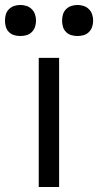

<svg xmlns="http://www.w3.org/2000/svg" viewBox="-47 -753 395 773"><path d="M109 0V-520H191V0ZM265 -608Q252 -608 240 -611.5Q228 -615 219 -624Q210 -633 206.5 -645Q203 -657 203 -670Q203 -683 206.5 -695Q210 -707 219 -716Q228 -725 240 -729Q252 -733 265 -733Q278 -733 290 -729Q302 -725 311 -716Q320 -707 324 -695Q328 -683 328 -670Q328 -657 324 -645Q320 -633 311 -624Q302 -615 290 -611.5Q278 -608 265 -608ZM35 -608Q22 -608 10 -611.5Q-2 -615 -11 -624Q-20 -633 -23.5 -645Q-27 -657 -27 -670Q-27 -683 -23.5 -695Q-20 -707 -11 -716Q-2 -725 10 -729Q22 -733 35 -733Q48 -733 60 -729Q72 -725 81 -716Q90 -707 94 -695Q98 -683 98 -670Q98 -657 94 -645Q90 -633 81 -624Q72 -615 60 -611.5Q48 -608 35 -608Z"/></svg>

Font: Iosevka Aile
Style: Regular
Weight: 400
Designer: Belleve Invis
Foundry: Belleve Invis
Version: Version 28.0.1; ttfautohint (v1.8.4)